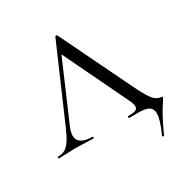

<svg xmlns="http://www.w3.org/2000/svg" viewBox="-192 -786 1088 1131"><g transform="rotate(-30 351.5 -220.5)"><path d="M597 195Q594 195 591.5 193Q589 191 590 188Q630 101 630 59Q630 26 608 13Q586 0 541 0H476Q472 0 472 -6Q472 -12 476 -12Q510 -12 525.5 -18Q541 -24 541 -41Q541 -58 526 -89L311 -536L343 -584L148 -132Q134 -98 134 -76Q134 -44 159 -28Q184 -12 231 -12Q236 -12 236 -6Q236 0 231 0Q213 0 179 -2Q141 -4 113 -4Q87 -4 51 -2Q19 0 -1 0Q-5 0 -5 -6Q-5 -12 -1 -12Q27 -12 46.5 -23Q66 -34 84 -61Q102 -88 125 -141L338 -632Q339 -635 345 -635.5Q351 -636 352 -632L592 -137Q627 -65 650.5 -38.5Q674 -12 702 -12Q708 -12 708 -6Q708 -1 698 13Q653 77 601 193Q599 195 597 195Z"/></g></svg>

Font: Cormorant Infant Medium
Style: Regular
Weight: 500
Designer: Christian Thalmann (Catharsis Fonts)
Foundry: Catharsis Fonts
Version: Version 4.000